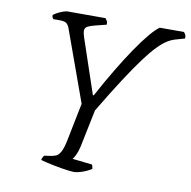

<svg xmlns="http://www.w3.org/2000/svg" viewBox="-79 -783 858 861"><g transform="rotate(10 350.0 -352.0)"><path d="M310 0Q303 0 288 -2Q273 -4 254 -7Q235 -10 216.5 -14Q198 -18 182.5 -21.5Q167 -25 159 -28Q161 -36 164 -41.5Q167 -47 170 -49L199 -53Q211 -55 222 -59.5Q233 -64 242.5 -81Q252 -98 260 -138L294 -307L177 -631Q171 -647 162 -653Q153 -659 131 -659H103Q101 -662 98.5 -666Q96 -670 97 -677Q103 -682 115 -688.5Q127 -695 140 -699.5Q153 -704 159 -704H333Q335 -701 339.5 -694.5Q344 -688 343 -676L295 -664Q274 -659 260.5 -652.5Q247 -646 247 -631Q247 -627 248.5 -619.5Q250 -612 253 -603L337 -354H341Q376 -419 411 -477.5Q446 -536 478 -583Q510 -630 536.5 -661.5Q563 -693 580 -704H690Q693 -701 697 -694Q701 -687 700 -676L658 -664Q640 -659 621.5 -647.5Q603 -636 579.5 -612Q556 -588 525.5 -547Q495 -506 454 -443Q413 -380 358 -288L323 -118Q318 -95 310 -78.5Q302 -62 297 -57L387 -47Q389 -43 390 -39.5Q391 -36 392 -28Q374 -16 350.5 -8Q327 0 310 0Z"/></g></svg>

Font: Texturina Medium 12pt Thin
Style: Italic
Weight: 250
Italic angle: -11°
Version: Version 1.002